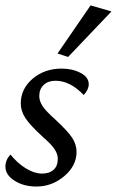

<svg xmlns="http://www.w3.org/2000/svg" viewBox="-22 -681 432 709"><path d="M229.5 -470.7 190.4 -483.4 312.5 -661.1 389.6 -638.7ZM112.3 7.8Q65.4 7.8 31.7 -13.7Q-2 -35.2 -2 -65.4Q-2 -90.3 16.6 -110.4Q43 -77.6 74.2 -58.8Q105.5 -40 132.8 -40Q160.2 -40 175.8 -54Q191.4 -67.9 191.4 -94.7Q191.4 -112.3 179.2 -130.6Q167 -148.9 135.7 -175.8Q88.4 -219.2 71.5 -245.4Q54.7 -271.5 54.7 -298.8Q54.7 -353 98.6 -390.4Q142.6 -427.7 206.1 -427.7Q245.1 -427.7 275.4 -411.9Q305.7 -396 305.7 -370.1Q305.7 -350.1 287.1 -330.1Q237.3 -382.8 182.6 -382.8Q155.8 -382.8 139.4 -367.4Q123 -352.1 123 -326.2Q123 -307.6 135.5 -288.8Q147.9 -270 182.6 -239.3Q229 -196.3 244.9 -171.6Q260.7 -147 260.7 -120.1Q260.7 -69.3 215.6 -30.8Q170.4 7.8 112.3 7.8Z"/></svg>

Font: Crimson Pro
Style: Italic
Weight: 400
Italic angle: -12°
Designer: Jacques Le Bailly
Foundry: Baron von Fonthausen
Version: Version 1.003